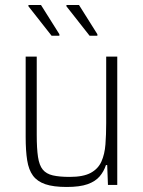

<svg xmlns="http://www.w3.org/2000/svg" viewBox="-20 -735 570 763"><path d="M245 8Q192 8 160 -3Q128 -14 111 -37Q94 -60 88 -98Q82 -136 82 -190V-510H126V-199Q126 -145 131 -111.5Q136 -78 150 -61Q164 -44 190 -38Q216 -32 257 -32Q311 -32 340.5 -48Q370 -64 383 -93Q396 -122 399 -161Q402 -200 402 -246V-510H446V0H409L406 -79H401Q393 -54 376 -34Q359 -14 328 -3Q297 8 245 8ZM367 -593H336L244 -710V-715H294L367 -599ZM216 -593H185L93 -710V-715H143L216 -599Z"/></svg>

Font: Saira SemiCondensed ExtraLight
Style: Regular
Weight: 250
Width: 4
Designer: Hector Gatti with collaboration of the Omnibus-Type team
Foundry: Omnibus-Type
Version: Version 1.101